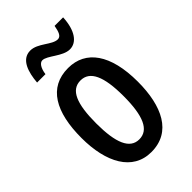

<svg xmlns="http://www.w3.org/2000/svg" viewBox="-225 -817 908 908"><g transform="rotate(-45 229.0 -363.0)"><path d="M77 -605H133C138 -642 153 -662 169 -662C201 -662 250 -606 298 -606C344 -606 378 -652 382 -736H325C319 -702 311 -680 291 -680C253 -680 211 -735 161 -735C101 -735 82 -668 77 -605ZM417 -271C417 -453 347 -550 229 -550C99 -550 40 -444 40 -271C40 -107 102 10 227 10C361 10 417 -108 417 -271ZM138 -270C138 -402 165 -467 229 -467C292 -467 321 -402 321 -271C321 -138 292 -73 229 -73C166 -73 138 -140 138 -270Z"/></g></svg>

Font: Noto Sans Hebrew ExtraCondensed Medium
Style: Regular
Weight: 500
Width: 2
Designer: Monotype Design Team
Foundry: Monotype Imaging Inc.
Version: Version 2.004